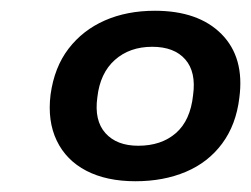

<svg xmlns="http://www.w3.org/2000/svg" viewBox="-20 -735 467 357"><path d="M232 -398Q178 -398 140.5 -417.5Q103 -437 85.5 -473.5Q68 -510 74 -559Q81 -610 107.5 -644.5Q134 -679 175 -697Q216 -715 268 -715Q349 -715 392 -671.5Q435 -628 425 -553Q419 -503 393 -468Q367 -433 325.5 -415.5Q284 -398 232 -398ZM237 -464Q280 -464 307 -487.5Q334 -511 339 -558Q345 -601 324.5 -624.5Q304 -648 263 -648Q221 -648 193.5 -623.5Q166 -599 161 -554Q155 -511 176 -487.5Q197 -464 237 -464Z"/></svg>

Font: Nunito Sans 10pt SemiExpanded
Style: Bold Italic
Weight: 700
Width: 6
Italic angle: -9°
Designer: Vernon Adams
Foundry: Vernon Adams
Version: Version 3.101;gftools[0.9.27]